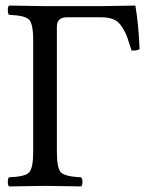

<svg xmlns="http://www.w3.org/2000/svg" viewBox="-20 -667 521 689"><path d="M141.1 -645H346.2Q427.2 -646 465.8 -647Q477.1 -582 481 -490.2Q467.8 -484.4 452.1 -485.8Q440.9 -521 436 -534.9Q431.2 -548.8 418.5 -569.3Q405.8 -589.8 387.9 -597.4Q370.1 -605 342.8 -605H220.2Q184.1 -605 184.1 -570.8V-122.1Q184.1 -62 199.5 -47.6Q214.8 -33.2 271 -30.8Q275.9 -25.9 275.9 -13.9Q275.9 -2 271 2Q170.9 0 142.1 0Q109.9 0 12.2 2Q8.3 -2 8.1 -13.9Q7.8 -25.9 12.2 -30.8Q68.4 -32.7 83.7 -47.4Q99.1 -62 99.1 -122.1V-522.9Q99.1 -583 83.5 -597.4Q67.9 -611.8 12.2 -613.8Q8.3 -617.7 8.1 -629.9Q7.8 -642.1 12.2 -647Z"/></svg>

Font: Linux Libertine Display
Style: Regular
Weight: 400
Designer: Philipp H. Poll
Foundry: Philipp H. Poll
Version: Version 5.0.9